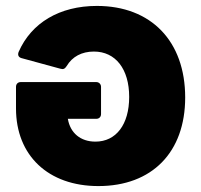

<svg xmlns="http://www.w3.org/2000/svg" viewBox="-20 -615 680 648"><path d="M307 -595C181 -595 86 -538 43 -440C39 -430 42 -422 52 -419L184 -383C194 -380 199 -383 205 -392C224 -424 256 -441 297 -441C370 -441 416 -382 416 -288C416 -195 372 -137 302 -137C252 -137 217 -166 209 -214H305C314 -214 321 -220 321 -230V-322C321 -331 314 -338 305 -338H50C40 -338 34 -331 34 -322V-249C34 -90 143 13 312 13C493 13 605 -101 605 -286C605 -476 490 -595 307 -595Z"/></svg>

Font: LINE Seed Sans TH ExtraBold
Style: Regular
Weight: 800
Designer: Dalton Maag Ltd | Thai characters by Cadson Demak Co.,Ltd.
Foundry: Dalton Maag Ltd
Version: Version 1.003